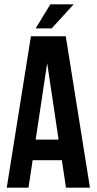

<svg xmlns="http://www.w3.org/2000/svg" viewBox="-20 -868 447 888"><path d="M284.2 -700.2 396 0H285.2L266.1 -127H130.9L111.8 0H11.2L123 -700.2ZM198.2 -576.2 145 -222.2H251ZM212.9 -848.1H320.8L219.2 -736.8H145Z"/></svg>

Font: VL Bebas Neue Bold
Style: Regular
Weight: 700
Designer: Ryoichi Tsunekawa
Foundry: Ryoichi Tsunekawa
Version: Version 1.300